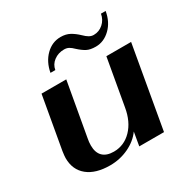

<svg xmlns="http://www.w3.org/2000/svg" viewBox="-159 -840 979 995"><g transform="rotate(-30 330.0 -342.5)"><path d="M40 -138Q40 -150 44 -178L99 -490H247L190 -169Q186 -150 186 -129Q186 -86 208.5 -64Q231 -42 274 -42Q336 -42 380.5 -88Q425 -134 438 -212L487 -490H635L549 0H401L415 -81Q385 -39 333 -14.5Q281 10 222 10Q136 10 88 -29Q40 -68 40 -138ZM331 -695Q362 -695 385 -682.5Q408 -670 431 -648Q446 -633 459 -625.5Q472 -618 486 -618Q518 -618 542.5 -639.5Q567 -661 573 -695H601Q591 -635 552.5 -597.5Q514 -560 465 -560Q432 -560 412 -570.5Q392 -581 369 -602Q354 -617 342 -623.5Q330 -630 314 -630Q279 -630 253 -610.5Q227 -591 222 -560H193Q204 -620 242 -657.5Q280 -695 331 -695Z"/></g></svg>

Font: Fahkwang
Style: Bold Italic
Weight: 700
Italic angle: -10°
Designer: Suppakit Chalermlarp | Katatrad Co.,Ltd.
Foundry: Cadson Demak Co.,Ltd.
Version: Version 1.000; ttfautohint (v1.6)